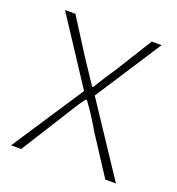

<svg xmlns="http://www.w3.org/2000/svg" viewBox="-103 -611 639 695"><g transform="rotate(20 217.0 -263.5)"><path d="M15 0H54L149 -151C170 -184 189 -217 212 -248H217C240 -217 261 -184 280 -151L378 0H419L238 -273L403 -527H365L278 -387C258 -358 241 -331 222 -300H218C198 -331 179 -358 160 -387L71 -527H31L196 -275Z"/></g></svg>

Font: SSpoqa Han Sans Neo Thin
Style: Regular
Weight: 100
Designer: [Spoqa Han Sans Neo] Dong-huui Kim  Younghwa Kang  Yujin Lee  [Noto Sans] Ryoko NISHIZUKA  (kana & ideographs); Paul D. 
Foundry: Spoqa (http://www.spoqa-han-sans.com)
Version: Version 1.000